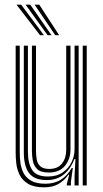

<svg xmlns="http://www.w3.org/2000/svg" viewBox="-20 -796 444 824"><path d="M169.8 8Q125.8 8 100.9 -7Q76 -22 64.5 -45.1Q53 -68.2 50.1 -93.4Q47.2 -118.5 47.2 -138.8V-600H64.8V-142Q64.8 -122.5 67.4 -99.4Q70 -76.2 80.2 -55.2Q90.5 -34.2 112.9 -20.9Q135.2 -7.5 174.8 -7.5Q213.8 -7.5 241.5 -24.9Q269.2 -42.2 287.8 -75H292.5L284.2 -14.5V0H266.8L266.5 -5.8L277 -46.2H273.8Q255 -20 230 -6Q205 8 169.8 8ZM335 0V-600H352.2V0ZM189.2 -55.5Q154.8 -55.5 139.5 -70.5Q124.2 -85.5 120.6 -107.1Q117 -128.8 117 -148.2V-600H134.5V-149.2Q134.5 -130.8 137.4 -112.8Q140.2 -94.8 152.4 -82.9Q164.5 -71 191.8 -71Q228 -71 246.1 -94.4Q264.2 -117.8 264.2 -152.2V-600H282.5V-153.5Q282.5 -113.5 258.9 -84.5Q235.2 -55.5 189.2 -55.5ZM179.5 -23.2Q126.2 -23.5 104.2 -53.8Q82.2 -84 82.2 -143V-600H99.8V-145Q99.8 -95 117.8 -66.8Q135.8 -38.5 185.5 -38.5Q223.5 -38.5 249 -56Q274.5 -73.5 287.2 -100.2Q300 -127 300 -155V-600H317.5V0H300V-42L303.8 -113.2H299.2Q284.8 -73.5 254.9 -48.1Q225 -22.8 179.5 -23.2ZM151.8 -645 50.8 -776H70.8L168.5 -645ZM184.2 -645 89.8 -776H109.8L201 -645ZM217 -645 128.5 -776H148.5L233.8 -645Z"/></svg>

Font: Big Shoulders Inline Display SemiBold
Style: Regular
Weight: 600
Designer: Patric King
Foundry: XO Type Co
Version: Version 1.000